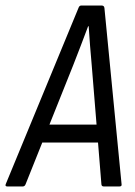

<svg xmlns="http://www.w3.org/2000/svg" viewBox="-49 -675 488 695"><path d="M-22 0Q-32 0 -28 -9L235 -646Q238 -655 245 -655H319Q328 -655 329 -646L391 -9Q393 0 383 0H327Q318 0 318 -9L283 -439Q280 -474 277 -509.5Q274 -545 272 -580H270Q257 -545 243.5 -510Q230 -475 216 -439L44 -9Q41 0 33 0ZM91 -159 116 -224H312L318 -159Z"/></svg>

Font: Sofia Sans Condensed
Style: Italic
Weight: 400
Italic angle: -9°
Designer: Botio Nikoltchev, Ani Petrova
Foundry: lettersoup
Version: Version 4.101